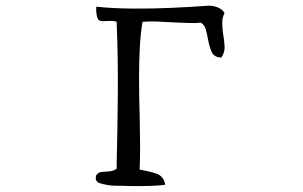

<svg xmlns="http://www.w3.org/2000/svg" viewBox="-20 -666 1040 660"><path d="M752 -621Q744 -606 744 -589.5Q744 -573 746 -556Q746 -554 747 -549Q751 -527 752 -506.5Q753 -486 741 -468Q715 -469 707 -488.5Q699 -508 695 -531Q692 -548 687.5 -564.5Q683 -581 670 -588Q652 -586 627.5 -587Q603 -588 576 -589Q548 -591 520.5 -592Q493 -593 470 -591Q463 -551 460.5 -501Q458 -451 458 -396Q458 -366 458.5 -335Q459 -304 460 -273Q461 -223 461.5 -174.5Q462 -126 460 -83Q490 -78 516.5 -69.5Q543 -61 548 -31Q530 -28 497 -27Q464 -26 428.5 -26.5Q393 -27 366 -28Q344 -30 324 -36Q304 -42 311 -64Q318 -74 330 -75Q342 -76 356 -77Q370 -78 381 -86Q381 -91 381 -96Q381 -101 381 -105Q384 -216 385 -340.5Q386 -465 381 -591Q373 -594 365 -594Q357 -594 349 -594Q341 -593 333 -593Q325 -593 318 -598Q309 -614 311 -643Q368 -637 435.5 -636.5Q503 -636 569.5 -639Q636 -642 690 -646Q708 -648 726 -641.5Q744 -635 752 -621Z"/></svg>

Font: Yuji Mai
Style: Regular
Weight: 400
Designer: Kataoka Yuji
Foundry: Kinuta Font Factory
Version: Version 3.002